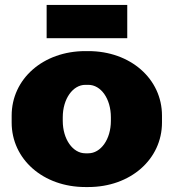

<svg xmlns="http://www.w3.org/2000/svg" viewBox="-20 -740 700 774"><path d="M168 -586H493V-720H168ZM324 14H336C506 14 633 -98 633 -246V-274C633 -422 506 -534 336 -534H324C154 -534 27 -422 27 -274V-246C27 -98 154 14 324 14ZM324 -122C274 -122 233 -178 233 -253V-267C233 -342 274 -398 324 -398H336C387 -398 427 -342 427 -267V-253C427 -178 386 -122 336 -122Z"/></svg>

Font: Fixel Display Black
Style: Regular
Weight: 900
Designer: AlfaBravo + MacPaw
Foundry: Kyrylo Tkachov, Marchela Mozhyna, Serhii Makarenko, Maria Weinstein, Zakhar Kryvoshyya
Version: Version 1.211